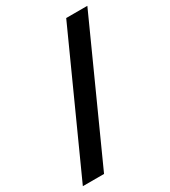

<svg xmlns="http://www.w3.org/2000/svg" viewBox="-204 -678 796 898"><g transform="rotate(-30 194.0 -229.0)"><path d="M299.8 -589H414L88.5 131H-26Z"/></g></svg>

Font: Podkova VF Beta
Style: Regular
Weight: 400
Designer: Ilya Yudin
Foundry: Cyreal (www.cyreal.org)
Version: Version 2.100